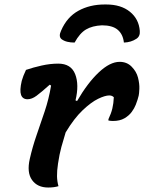

<svg xmlns="http://www.w3.org/2000/svg" viewBox="-20 -830 644 857"><path d="M435 -717Q392 -715 364 -698.5Q336 -682 313 -640Q295 -640 280.5 -643.5Q266 -647 255 -655Q240 -667 253 -694Q279 -754 330 -782Q381 -810 447 -810H454Q520 -810 560 -777.5Q600 -745 604 -692Q606 -668 589 -657Q565 -641 533 -640Q529 -677 505.5 -697Q482 -717 435 -717ZM96 -518Q128 -529 166 -537.5Q204 -546 240 -546Q297 -546 315.5 -499Q334 -452 317 -382L324 -379Q371 -460 421 -507Q471 -554 514 -554Q546 -554 567 -533Q589 -511 596 -483.5Q603 -456 602 -433.5Q601 -411 599 -403L594 -385Q592 -378 586 -362.5Q580 -347 568 -330.5Q556 -314 535.5 -302Q515 -290 484 -290Q479 -290 474.5 -290.5Q470 -291 464 -292V-298Q476 -323 481.5 -346Q487 -369 488 -396Q480 -404 468 -404Q449 -404 418 -389Q387 -374 349 -338Q311 -302 273 -239Q263 -207 254 -174Q245 -141 239 -100Q234 -67 234.5 -43.5Q235 -20 241 1Q222 7 195 7Q147 7 123 -26.5Q99 -60 113 -121Q125 -174 143 -226Q161 -278 179.5 -333Q198 -388 208 -448L202 -452Q164 -418 143 -402.5Q122 -387 103 -387Q81 -387 74 -406.5Q67 -426 77 -469Q80 -480 84.5 -491.5Q89 -503 96 -518Z"/></svg>

Font: Recursive Mn Csl St SmB
Style: Italic
Weight: 600
Italic angle: -15°
Monospace: yes
Version: Version 1.079;hotconv 1.0.112;makeotfexe 2.5.65598; ttfautoh